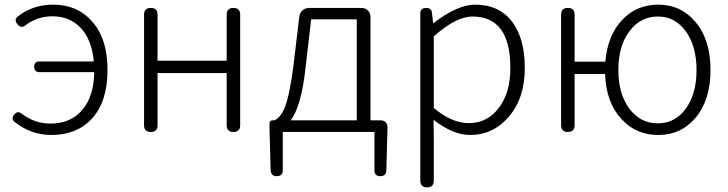

<svg xmlns="http://www.w3.org/2000/svg" viewBox="-20 -567 3130 825"><path d="M201 13Q113 13 43 -43Q27 -56 40 -73Q55 -94 74 -78Q129 -36 197 -36Q283 -36 332 -93Q383 -150 385 -257H256H150Q127 -257 127 -280Q127 -303 150 -303H383Q375 -396 326 -448Q279 -497 206 -497Q140 -497 89 -458Q71 -443 55 -463Q40 -481 54 -494Q118 -547 209 -547Q310 -547 373 -478Q442 -403 442 -266.5Q442 -130 374 -56Q309 13 201 13Z M628 0Q599 0 599 -29V-504Q599 -533 628 -533Q657 -533 657 -504V-306H954V-504Q954 -533 983 -533Q1012 -533 1012 -504V-29Q1012 0 983 0Q954 0 954 -29V-253H805H657V-29Q657 0 628 0Z M1169 190Q1145 190 1143 166L1138 -15V-36Q1138 -50 1152 -50H1160Q1187 -64 1204 -106Q1225 -160 1241 -286L1266 -495Q1268 -512 1280 -522.5Q1292 -533 1309 -533H1531Q1550 -533 1561 -522Q1572 -511 1572 -492V-50H1613Q1645 -50 1645 -18V-15L1640 166Q1639 190 1614 190Q1589 190 1589 165V0H1392H1195V165Q1195 190 1169 190ZM1229 -50H1371H1513V-484H1317L1293 -277Q1275 -110 1229 -50Z M1815 238Q1786 238 1786 209V-147V-509Q1786 -533 1811 -533Q1835 -533 1836 -511L1841 -468H1843Q1946 -547 2021 -547Q2125 -547 2181 -473Q2235 -401 2235 -275Q2235 -143 2164 -63Q2098 13 2000 13Q1927 13 1843 -52L1844 46V209Q1844 238 1815 238ZM1995 -38Q2074 -38 2123.5 -103.5Q2173 -169 2173 -275Q2173 -496 2010 -496Q1940 -496 1844 -411V-257V-103Q1921 -38 1995 -38Z M2809 13Q2712 13 2650 -56Q2584 -127 2580 -249H2449V-29Q2449 0 2420 0Q2391 0 2391 -29V-504Q2391 -533 2420 -533Q2449 -533 2449 -504V-302H2515H2581Q2591 -417 2655 -483Q2716 -547 2809 -547Q2906 -547 2968 -473Q3033 -396 3033 -266.5Q3033 -137 2968 -60Q2906 13 2809 13ZM2807 -37Q2881 -37 2927 -100.5Q2973 -164 2973 -266Q2973 -368 2927 -432Q2881 -496 2807 -496Q2731 -496 2684 -432Q2637 -369 2637 -266Q2637 -164 2684 -100.5Q2731 -37 2807 -37Z"/></svg>

Font: GenSenRounded TW L
Style: Regular
Weight: 300
Version: Version 1.501;PS 1;hotconv 16.6.51;makeotf.lib2.5.65220